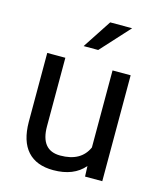

<svg xmlns="http://www.w3.org/2000/svg" viewBox="-113 -832 778 925"><g transform="rotate(15 275.5 -369.5)"><path d="M394.5 -52.2Q341.8 9.8 239.7 9.8Q155.3 9.8 111.1 -39.3Q66.9 -88.4 66.4 -184.6V-528.3H156.7V-187Q156.7 -66.9 254.4 -66.9Q357.9 -66.9 392.1 -144V-528.3H482.4V0H396.5ZM321.3 -749H430.7L299.8 -605.5H227.1Z"/></g></svg>

Font: RobotoInd
Style: Regular
Weight: 400
Designer: Google
Version: Version 2.001101; 2014